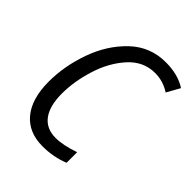

<svg xmlns="http://www.w3.org/2000/svg" viewBox="-208 -839 962 962"><g transform="rotate(45 273.0 -357.5)"><path d="M54 -242Q54 -352 94 -464Q134 -576 212.5 -650.5Q291 -725 401 -725Q488 -725 546 -687L507 -617Q458 -649 401 -649Q319 -649 260.5 -584.5Q202 -520 172.5 -426Q143 -332 143 -246Q143 -158 177.5 -112Q212 -66 278 -66Q330 -66 405 -92V-17Q338 10 261 10Q162 10 108 -55.5Q54 -121 54 -242Z"/></g></svg>

Font: Noto Sans UI Narrow
Style: Italic
Weight: 400
Width: 4
Italic angle: -12°
Designer: Monotype Design Team
Foundry: Monotype Imaging Inc.
Version: Version 1.001